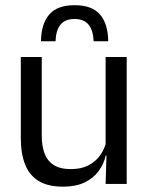

<svg xmlns="http://www.w3.org/2000/svg" viewBox="-20 -707 573 738"><path d="M140.5 -488V-184.5Q140.5 -146 151.2 -117.2Q162 -88.5 186.5 -72.8Q211 -57 252.5 -57Q291.5 -57 319.5 -71.2Q347.5 -85.5 365.2 -110.5Q383 -135.5 389.5 -167L404 -109.5H386.5Q379 -76.5 359 -49.2Q339 -22 305.2 -5.8Q271.5 10.5 222 10.5Q164.5 10.5 128.8 -11.2Q93 -33 76.5 -74.8Q60 -116.5 60 -175.5V-488ZM467 -488V0H386L389.5 -117L386 -122V-488ZM266.5 -687Q334 -687 364.5 -651.2Q395 -615.5 396 -548.5H340Q338 -591 320.2 -612.5Q302.5 -634 266.5 -634Q230.5 -634 212.8 -612.5Q195 -591 193.5 -548.5H137.5Q138.5 -615.5 169.2 -651.2Q200 -687 266.5 -687Z"/></svg>

Font: Anek Latin
Style: Regular
Weight: 400
Designer: Yesha Goshar
Foundry: Ek Type
Version: Version 1.003